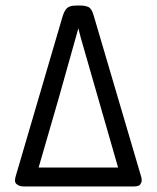

<svg xmlns="http://www.w3.org/2000/svg" viewBox="-20 -671 565 691"><path d="M34 -22Q34 -27 36 -35L205 -611Q212 -634 222 -642.5Q232 -651 254 -651H271Q284 -651 296.5 -646.5Q309 -642 316 -619L486 -42Q488 -37 489 -32Q490 -27 490 -22Q490 -15 485 -7.5Q480 0 462 0H65Q63 0 58 -0.5Q53 -1 47.5 -3.5Q42 -6 38 -10Q34 -14 34 -22ZM405 -68 271 -534 262 -569 192 -320 119 -68Z"/></svg>

Font: CMU Typewriter Custom
Style: Regular
Weight: 500
Monospace: yes
Version: Version 0.7.0